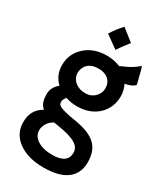

<svg xmlns="http://www.w3.org/2000/svg" viewBox="-263 -848 1109 1297"><g transform="rotate(30 291.5 -199.0)"><path d="M206.1 -135.7Q188 -111.8 188 -97.9Q188 -84 192.4 -76.4Q196.8 -68.8 211.4 -62Q243.7 -46.9 317.4 -35.4Q391.1 -23.9 432.9 -6.8Q474.6 10.3 500.5 35.2Q548.8 82.5 548.8 169.4Q548.8 256.3 487.8 303Q426.8 349.6 306.6 349.6Q185.5 349.6 111.3 296.9Q37.1 244.1 35.2 156.7Q32.2 55.2 114.7 9.8Q92.3 -8.8 84.7 -33.9Q77.1 -59.1 77.1 -91.3Q77.1 -145.5 124.5 -183.1Q69.3 -235.4 69.3 -313Q69.3 -399.9 131.8 -458.5Q197.8 -520 302.7 -520Q357.9 -520 406.2 -499.5Q469.7 -526.4 499.5 -546.6Q529.3 -566.9 537.6 -576.2L540.5 -575.7Q544.9 -564 550.8 -542.5L559.6 -507.3Q571.3 -463.9 573.7 -447.8Q552.2 -424.3 498 -414.6Q519 -374 519 -328.6Q519 -283.2 503.4 -246.3Q487.8 -209.5 459 -181.6Q395 -121.6 295.9 -121.6Q247.6 -121.6 206.1 -135.7ZM193.4 -355.5Q186.5 -337.9 186.5 -319.8Q186.5 -301.8 194.1 -285.2Q201.7 -268.6 216.3 -255.4Q249 -226.1 301.8 -226.1Q341.8 -226.1 371.1 -252.9Q401.9 -282.2 401.9 -323.5Q401.9 -364.7 374 -390.1Q346.2 -415.5 297.4 -415.5Q216.8 -415.5 193.4 -355.5ZM313 246.1Q433.1 246.1 433.1 162.1Q433.1 122.1 394 97.7Q350.1 69.8 243.2 54.2L217.8 49.8Q185.5 66.9 170.4 93.8Q155.3 120.6 155.5 144.8Q155.8 168.9 167 186.5Q178.2 204.1 198.2 217.3Q242.7 246.1 313 246.1ZM232.4 -652.3Q264.2 -703.1 305.2 -748L398.4 -674.3Q374 -643.1 365.2 -631.3L348.1 -607.4Q339.8 -596.2 330.6 -582Z"/></g></svg>

Font: HammersmithOne
Style: Regular
Weight: 400
Designer: Nicole Fally
Foundry: Nicole Fally
Version: Version 1.003